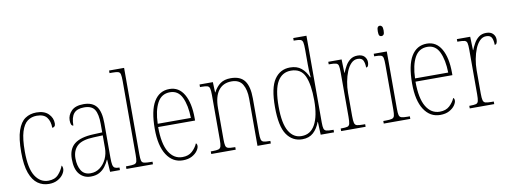

<svg xmlns="http://www.w3.org/2000/svg" viewBox="-61 -1105 3897 1460"><g transform="rotate(-10 1887.0 -375.0)"><path d="M220 10Q172 10 134.5 -16.5Q97 -43 75 -102.5Q53 -162 53 -263Q53 -370 74 -431Q95 -492 132 -517Q169 -542 219 -542Q279 -542 311 -510.5Q343 -479 343 -436Q343 -420 335.5 -413Q328 -406 318 -406Q318 -457 294.5 -487Q271 -517 217 -517Q176 -517 145.5 -494.5Q115 -472 98 -417Q81 -362 81 -264Q81 -134 119 -74.5Q157 -15 220 -15Q270 -15 297.5 -45Q325 -75 338 -111Q346 -102 346 -84Q346 -66 331.5 -44Q317 -22 288.5 -6Q260 10 220 10Z M543 10Q490 10 456.5 -28.5Q423 -67 423 -146Q423 -224 470.5 -261.5Q518 -299 617 -303L686 -306V-371Q686 -446 664 -481.5Q642 -517 583 -517Q527 -517 503 -487.5Q479 -458 479 -395Q458 -395 458 -439Q458 -479 488.5 -510.5Q519 -542 583 -542Q651 -542 682.5 -501.5Q714 -461 714 -372V-105Q714 -68 718 -50Q722 -32 733 -26Q744 -20 765 -20H769V0H693L687 -95H685Q673 -68 655 -44Q637 -20 610 -5Q583 10 543 10ZM546 -15Q587 -15 618.5 -39Q650 -63 668 -101.5Q686 -140 686 -185V-283L616 -280Q525 -277 488 -242Q451 -207 451 -146Q451 -90 473.5 -52.5Q496 -15 546 -15Z M819 0V-20H830Q867 -20 883 -24Q899 -28 903 -43.5Q907 -59 907 -94V-662Q907 -699 903 -715.5Q899 -732 884.5 -736Q870 -740 840 -740H819V-760H935V-94Q935 -59 939 -43.5Q943 -28 959.5 -24Q976 -20 1012 -20H1024V0Z M1254 10Q1176 10 1130 -60.5Q1084 -131 1084 -262Q1084 -403 1126 -472.5Q1168 -542 1246 -542Q1319 -542 1358 -474.5Q1397 -407 1397 -291V-272H1112Q1112 -142 1150.5 -78.5Q1189 -15 1255 -15Q1302 -15 1330.5 -41Q1359 -67 1373 -100Q1382 -95 1382 -79Q1382 -63 1367.5 -42Q1353 -21 1324.5 -5.5Q1296 10 1254 10ZM1369 -297Q1367 -395 1338 -456Q1309 -517 1246 -517Q1180 -517 1148 -457.5Q1116 -398 1113 -297Z M1474 0V-20H1487Q1519 -20 1533.5 -24.5Q1548 -29 1552.5 -44.5Q1557 -60 1557 -95V-441Q1557 -476 1552.5 -492Q1548 -508 1534 -512Q1520 -516 1490 -516H1478V-536H1581L1584 -456H1586Q1608 -498 1639 -520Q1670 -542 1719 -542Q1793 -542 1826 -498Q1859 -454 1859 -361V-95Q1859 -60 1863 -44.5Q1867 -29 1881.5 -24.5Q1896 -20 1927 -20H1934V0H1831V-364Q1831 -433 1806 -475Q1781 -517 1721 -517Q1656 -517 1620.5 -470.5Q1585 -424 1585 -333V-95Q1585 -60 1589 -44.5Q1593 -29 1607.5 -24.5Q1622 -20 1654 -20H1663V0Z M2177 10Q2101 10 2057 -54Q2013 -118 2013 -267Q2013 -416 2057 -480Q2101 -544 2177 -544Q2231 -544 2264 -516.5Q2297 -489 2316 -444H2320Q2317 -468 2316 -493.5Q2315 -519 2315 -544V-658Q2315 -697 2311 -714Q2307 -731 2294 -735.5Q2281 -740 2252 -740H2241V-760H2343V-88Q2343 -57 2347.5 -42.5Q2352 -28 2366.5 -24Q2381 -20 2411 -20H2422V0H2319L2315 -100H2313Q2295 -50 2262 -20Q2229 10 2177 10ZM2176 -15Q2245 -15 2280.5 -80.5Q2316 -146 2316 -265Q2316 -389 2286.5 -454Q2257 -519 2180 -519Q2112 -519 2076.5 -459Q2041 -399 2041 -265Q2041 -135 2077 -74.5Q2113 -14 2176 -15Z M2477 0V-20H2484Q2515 -20 2529 -24Q2543 -28 2547 -44.5Q2551 -61 2551 -97V-441Q2551 -476 2547 -492Q2543 -508 2527.5 -512Q2512 -516 2479 -516H2472V-536H2575L2578 -432H2580Q2590 -457 2604.5 -483Q2619 -509 2642 -526.5Q2665 -544 2699 -544Q2734 -544 2751.5 -525.5Q2769 -507 2769 -481Q2769 -465 2764 -454Q2759 -443 2748 -443Q2748 -475 2738 -497Q2728 -519 2695 -519Q2667 -519 2645.5 -497.5Q2624 -476 2609.5 -440.5Q2595 -405 2587 -362Q2579 -319 2579 -277V-97Q2579 -61 2583.5 -44.5Q2588 -28 2602.5 -24Q2617 -20 2648 -20H2666V0Z M2905 -658Q2894 -658 2888.5 -666Q2883 -674 2883 -698Q2883 -721 2888.5 -729.5Q2894 -738 2905 -738Q2915 -738 2921.5 -729.5Q2928 -721 2928 -698Q2928 -674 2921.5 -666Q2915 -658 2905 -658ZM2806 0V-20H2826Q2858 -20 2873 -24.5Q2888 -29 2892 -44.5Q2896 -60 2896 -95V-437Q2896 -473 2892.5 -490Q2889 -507 2875.5 -511.5Q2862 -516 2832 -516H2823V-536H2924V-95Q2924 -60 2928 -44.5Q2932 -29 2946.5 -24.5Q2961 -20 2993 -20H3011V0Z M3241 10Q3163 10 3117 -60.5Q3071 -131 3071 -262Q3071 -403 3113 -472.5Q3155 -542 3233 -542Q3306 -542 3345 -474.5Q3384 -407 3384 -291V-272H3099Q3099 -142 3137.5 -78.5Q3176 -15 3242 -15Q3289 -15 3317.5 -41Q3346 -67 3360 -100Q3369 -95 3369 -79Q3369 -63 3354.5 -42Q3340 -21 3311.5 -5.5Q3283 10 3241 10ZM3356 -297Q3354 -395 3325 -456Q3296 -517 3233 -517Q3167 -517 3135 -457.5Q3103 -398 3100 -297Z M3470 0V-20H3477Q3508 -20 3522 -24Q3536 -28 3540 -44.5Q3544 -61 3544 -97V-441Q3544 -476 3540 -492Q3536 -508 3520.5 -512Q3505 -516 3472 -516H3465V-536H3568L3571 -432H3573Q3583 -457 3597.5 -483Q3612 -509 3635 -526.5Q3658 -544 3692 -544Q3727 -544 3744.5 -525.5Q3762 -507 3762 -481Q3762 -465 3757 -454Q3752 -443 3741 -443Q3741 -475 3731 -497Q3721 -519 3688 -519Q3660 -519 3638.5 -497.5Q3617 -476 3602.5 -440.5Q3588 -405 3580 -362Q3572 -319 3572 -277V-97Q3572 -61 3576.5 -44.5Q3581 -28 3595.5 -24Q3610 -20 3641 -20H3659V0Z"/></g></svg>

Font: Noto Serif Sinhala Condensed Thin
Style: Regular
Weight: 100
Width: 3
Designer: Jelle Bosma - Monotype Design Team
Foundry: Monotype Imaging Inc.
Version: Version 2.007; ttfautohint (v1.8.4.7-5d5b)